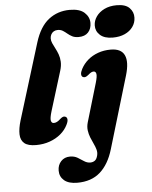

<svg xmlns="http://www.w3.org/2000/svg" viewBox="-62 -773 848 1068"><g transform="rotate(-5 361.5 -239.5)"><path d="M367.5 -719.4Q422.9 -719.4 449.5 -695Q476.2 -670.5 476.2 -637Q476.2 -604.6 457.6 -584.6Q439.1 -564.6 404 -564.6Q382.7 -564.6 368.5 -572Q354.2 -579.4 342.8 -589.2Q331.3 -599 319.4 -606.4Q307.5 -613.8 291.2 -613.8Q278.5 -613.8 269 -608.2Q259.5 -602.6 254.3 -593Q249 -583.4 248.4 -571.1Q248.2 -557.3 254.5 -543.1Q260.9 -528.8 269.4 -512.9Q277.9 -497 284.8 -478.4Q291.7 -459.7 292.8 -437Q294 -414.2 285.5 -386.5L217.8 -167.1Q206 -128.3 209.3 -114.3Q212.6 -100.3 225.1 -100.3Q233.9 -100.3 243.1 -105Q252.4 -109.8 262.7 -119.8Q272.8 -128.6 279.5 -130.3Q286.2 -132.1 292.8 -128.9Q301.2 -124.9 302.1 -113.4Q303.1 -102 294 -84.1Q280.3 -55.6 254.1 -33.6Q228 -11.6 192.8 0.9Q157.6 13.5 116.1 13.5Q71.4 13.5 50.8 -3.7Q30.2 -21 29.2 -53.4Q28.1 -85.9 41.9 -131.4L172.5 -555Q199.1 -640.8 249.4 -680.1Q299.7 -719.4 367.5 -719.4ZM647.8 -328.8 527.6 73.6Q503.1 155.7 454 199Q405 242.3 326 242.3Q278.1 242.3 253.2 221.2Q228.4 200.1 228.4 166.3Q228.4 134.9 247.6 114.3Q266.9 93.6 297.9 93.6Q322 93.6 339.9 104.2Q357.8 114.8 373.8 125.7Q389.8 136.5 408.2 136.5Q422.4 136.5 433.3 128.8Q444.2 121 449.1 100.3Q453.1 84.3 448.6 68Q444.2 51.7 435.7 34.3Q427.3 16.8 419.6 -2.3Q412 -21.4 409.1 -42.5Q406.2 -63.6 413.1 -87.5L476.7 -302.1Q487.5 -338.9 484.4 -352.5Q481.4 -366.1 470.1 -366.1Q463.5 -366.1 456.7 -362.8Q449.9 -359.4 439.8 -350.4Q429 -341.6 422 -339.8Q415 -337.9 408.3 -341Q400 -345.3 399.5 -356.9Q399.1 -368.5 408.4 -386.3Q423.1 -414.3 447.5 -435.2Q472 -456.1 504.3 -467.7Q536.6 -479.4 574.8 -479.4Q633.5 -479.4 651.6 -441.1Q669.8 -402.9 647.8 -328.8ZM593.3 -544.9Q546.5 -544.9 522.1 -567.2Q497.8 -589.4 498.8 -621.4Q499.5 -647.6 515.6 -670.6Q531.8 -693.7 560.9 -708Q590.1 -722.4 630.1 -722.4Q679.1 -722.4 701.3 -699.4Q723.6 -676.5 722.5 -645Q721.9 -616.6 705.5 -593.8Q689.2 -571 660.5 -558Q631.8 -544.9 593.3 -544.9Z"/></g></svg>

Font: Fraunces
Style: Italic
Weight: 900
Italic angle: -16°
Version: Version 1.000;[0bf87f6ff]